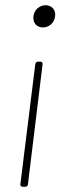

<svg xmlns="http://www.w3.org/2000/svg" viewBox="-20 -515 268 735"><path d="M155 -495C131 -495 111 -477 108 -453C105 -428 120 -410 144 -410C169 -410 188 -428 191 -453C194 -477 178 -495 155 -495ZM115 -269 58 190C57 196 61 200 67 200H76C82 200 87 196 87 190L143 -269C143 -276 140 -279 134 -279H126C121 -279 116 -276 115 -269Z"/></svg>

Font: Barlow Thin
Style: Italic
Weight: 250
Italic angle: -7°
Designer: Jeremy Tribby
Foundry: Tribby Type
Version: Version 1.422;hotconv 1.0.109;makeotfexe 2.5.65596